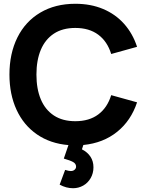

<svg xmlns="http://www.w3.org/2000/svg" viewBox="-20 -755 786 1017"><path d="M569 -251 706 -213Q674 -116 600.5 -56.8Q527 2.5 421.5 13L414 36Q443.5 51 459.2 75Q475 99 475 131Q475 163 460.2 188.5Q445.5 214 420.8 228Q396 242 367 242Q330.5 242 296 223L325 145Q344.5 151 355 151Q367.5 151 375.2 144Q383 137 383 128Q383 112 367.2 103.2Q351.5 94.5 318 85L342.5 13.5Q246.5 5.5 176 -43Q105.5 -91.5 67.8 -173.2Q30 -255 30 -360Q30 -471.5 72.2 -556.5Q114.5 -641.5 193.5 -688.2Q272.5 -735 379 -735Q460.5 -735 526 -707.5Q591.5 -680 637.2 -628.8Q683 -577.5 706 -507L569 -469Q548.5 -535.5 500.5 -571.2Q452.5 -607 379 -607Q311.5 -607 265.5 -576.8Q219.5 -546.5 196.2 -491.2Q173 -436 173 -360Q173 -284 196.2 -228.8Q219.5 -173.5 265.5 -143.2Q311.5 -113 379 -113Q452.5 -113 500.5 -148.8Q548.5 -184.5 569 -251Z"/></svg>

Font: Hauora ExtraBold
Style: Regular
Weight: 800
Designer: Wayne Shih
Foundry: WCYS
Version: Version 1.001